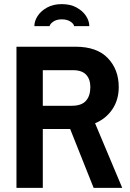

<svg xmlns="http://www.w3.org/2000/svg" viewBox="-20 -913 632 933"><path d="M60 0V-686H347Q451 -686 504 -630.5Q557 -575 557 -490Q557 -428 526 -382Q495 -336 442 -314L574 0H435L321 -286H188V0ZM188 -399H329Q376 -399 397.5 -423Q419 -447 419 -490Q419 -528 398.5 -550Q378 -572 334 -572H188ZM147 -786Q147 -811 163 -835.5Q179 -860 209 -876.5Q239 -893 280 -893Q322 -893 352 -876.5Q382 -860 398 -835.5Q414 -811 414 -786H340Q339 -797 322.5 -808Q306 -819 280 -819Q255 -819 239 -808Q223 -797 221 -786Z"/></svg>

Font: Archivo Narrow
Style: Bold
Weight: 700
Designer: Hector Gatti
Foundry: Omnibus-Type
Version: Version 3.002